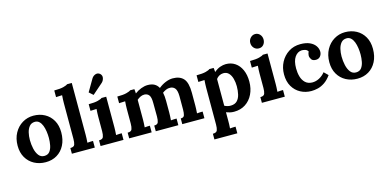

<svg xmlns="http://www.w3.org/2000/svg" viewBox="-88 -1324 4306 2120"><g transform="rotate(-15 2064.5 -264.0)"><path d="M286 16Q214 16 156 -15Q98 -46 64.5 -103.5Q31 -161 31 -239Q31 -322 65.5 -384.5Q100 -447 157.5 -481.5Q215 -516 283 -516Q355 -516 412 -485Q469 -454 502 -396.5Q535 -339 535 -259Q535 -175 503 -113Q471 -51 415 -17.5Q359 16 286 16ZM290 -55Q330 -56 350.5 -83Q371 -110 379 -151Q387 -192 387 -234Q387 -271 381.5 -309Q376 -347 364 -378Q352 -409 331.5 -428Q311 -447 281 -446Q242 -445 219.5 -418Q197 -391 187.5 -350.5Q178 -310 178 -266Q178 -215 189 -166Q200 -117 224.5 -85.5Q249 -54 290 -55Z M587 -65Q629 -65 637.5 -89.5Q646 -114 646 -154V-565Q646 -583 647 -606.5Q648 -630 650 -652Q634 -651 612.5 -650.5Q591 -650 580 -649V-725Q650 -725 687 -735Q724 -745 734 -755H788V-161Q788 -147 787 -121.5Q786 -96 784 -73Q801 -75 820 -75.5Q839 -76 849 -76V0H587Z M915 -65Q956 -65 965 -89.5Q974 -114 974 -154V-320Q974 -338 975 -361.5Q976 -385 978 -407Q962 -406 940.5 -405.5Q919 -405 908 -404V-480Q977 -480 1014.5 -490Q1052 -500 1062 -510H1116V-161Q1116 -147 1115 -121.5Q1114 -96 1112 -73Q1128 -75 1147.5 -75.5Q1167 -76 1177 -76V0H915ZM987 -565 941 -606 1023 -746Q1039 -771 1066 -780Q1093 -789 1117 -770Q1140 -748 1134 -719Q1128 -690 1108 -671Z M1242 0V-65Q1283 -65 1292 -89.5Q1301 -114 1301 -154V-322Q1301 -340 1302 -362.5Q1303 -385 1305 -407Q1289 -406 1267.5 -405.5Q1246 -405 1235 -404V-480Q1304 -480 1341.5 -490Q1379 -500 1389 -510H1438Q1440 -500 1440.5 -485Q1441 -470 1442 -460Q1476 -486 1515.5 -501Q1555 -516 1590 -516Q1636 -516 1666 -499.5Q1696 -483 1714 -450Q1750 -480 1793.5 -498Q1837 -516 1877 -516Q1958 -516 1999.5 -469.5Q2041 -423 2041 -308V-161Q2041 -147 2040 -121.5Q2039 -96 2037 -73Q2053 -75 2072.5 -75.5Q2092 -76 2102 -76V0H1849V-65Q1884 -65 1891.5 -89.5Q1899 -114 1899 -154V-307Q1898 -372 1877.5 -397Q1857 -422 1823 -423Q1797 -424 1774.5 -414Q1752 -404 1734 -390Q1743 -350 1743 -295V-161Q1743 -147 1742 -121.5Q1741 -96 1739 -73Q1755 -75 1774 -75.5Q1793 -76 1804 -76V0H1546V-65Q1584 -65 1592.5 -89.5Q1601 -114 1601 -154L1600 -310Q1600 -375 1581 -399Q1562 -423 1528 -424Q1503 -424 1481.5 -413Q1460 -402 1443 -387V-161Q1443 -147 1442 -121.5Q1441 -96 1439 -73Q1455 -75 1472 -75.5Q1489 -76 1499 -76V0Z M2148 255V190Q2190 190 2199 165.5Q2208 141 2208 101V-322Q2208 -340 2209 -362.5Q2210 -385 2212 -407Q2196 -406 2174 -405.5Q2152 -405 2141 -404V-480Q2211 -480 2248 -490Q2285 -500 2295 -510H2344Q2346 -500 2347 -485.5Q2348 -471 2349 -462Q2384 -492 2418.5 -504Q2453 -516 2484 -516Q2544 -516 2589.5 -485Q2635 -454 2660.5 -397Q2686 -340 2686 -263Q2686 -183 2655 -119.5Q2624 -56 2568.5 -20Q2513 16 2438 16Q2411 16 2389.5 10.5Q2368 5 2349 -2V94Q2349 108 2348.5 133.5Q2348 159 2346 182Q2362 180 2381 179.5Q2400 179 2410 179V255ZM2422 -59Q2468 -60 2493.5 -86.5Q2519 -113 2529 -156Q2539 -199 2539 -248Q2539 -294 2528 -335Q2517 -376 2493 -401.5Q2469 -427 2430 -426Q2405 -425 2384 -413.5Q2363 -402 2349 -382V-77Q2360 -70 2380 -64Q2400 -58 2422 -59Z M2759 -65Q2800 -65 2809 -89.5Q2818 -114 2818 -154V-320Q2818 -338 2819 -361.5Q2820 -385 2822 -407Q2806 -406 2784.5 -405.5Q2763 -405 2752 -404V-480Q2821 -480 2858.5 -490Q2896 -500 2906 -510H2960V-161Q2960 -147 2959 -121.5Q2958 -96 2956 -73Q2972 -75 2991.5 -75.5Q3011 -76 3021 -76V0H2759ZM2884 -589Q2850 -589 2828 -613Q2806 -637 2806 -671Q2806 -705 2829 -729Q2852 -753 2883 -753Q2915 -753 2936.5 -729Q2958 -705 2958 -671Q2958 -637 2938 -613Q2918 -589 2884 -589Z M3322 16Q3255 16 3199 -14Q3143 -44 3109.5 -101Q3076 -158 3076 -239Q3076 -315 3109 -377.5Q3142 -440 3200.5 -478Q3259 -516 3336 -516Q3400 -516 3442.5 -496.5Q3485 -477 3506.5 -445.5Q3528 -414 3528 -379Q3528 -350 3510.5 -327.5Q3493 -305 3461 -304Q3423 -303 3408 -325.5Q3393 -348 3393 -369Q3393 -378 3396 -390.5Q3399 -403 3405 -413Q3394 -435 3370 -441Q3346 -447 3332 -446Q3284 -443 3253 -398Q3222 -353 3222 -268Q3222 -218 3234.5 -174.5Q3247 -131 3276 -103Q3305 -75 3354 -73Q3396 -72 3436 -93Q3476 -114 3504 -150L3550 -105Q3514 -55 3475 -29Q3436 -3 3397.5 6.5Q3359 16 3322 16Z M3849 16Q3777 16 3719 -15Q3661 -46 3627.5 -103.5Q3594 -161 3594 -239Q3594 -322 3628.5 -384.5Q3663 -447 3720.5 -481.5Q3778 -516 3846 -516Q3918 -516 3975 -485Q4032 -454 4065 -396.5Q4098 -339 4098 -259Q4098 -175 4066 -113Q4034 -51 3978 -17.5Q3922 16 3849 16ZM3853 -55Q3893 -56 3913.5 -83Q3934 -110 3942 -151Q3950 -192 3950 -234Q3950 -271 3944.5 -309Q3939 -347 3927 -378Q3915 -409 3894.5 -428Q3874 -447 3844 -446Q3805 -445 3782.5 -418Q3760 -391 3750.5 -350.5Q3741 -310 3741 -266Q3741 -215 3752 -166Q3763 -117 3787.5 -85.5Q3812 -54 3853 -55Z"/></g></svg>

Font: Lora
Style: Bold
Weight: 700
Designer: Olga Karpushina, Alexei Vanyashin (Cyrillic)
Foundry: Cyreal
Version: Version 3.006; ttfautohint (v1.8.4.7-5d5b);gftools[0.9.30]